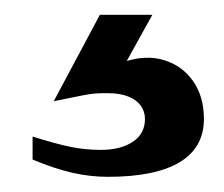

<svg xmlns="http://www.w3.org/2000/svg" viewBox="-20 -22 301 258"><path d="M125.2 215.6Q101 215.6 77 210.1Q53 204.6 23.8 192.4V161.5Q54.7 171.2 74.5 175.3Q94.3 179.4 115.6 179.4Q142.3 179.4 158.5 168.5Q174.8 157.6 174.8 138Q174.8 127.7 169 119.8Q163.2 111.9 152.1 107.6Q141 103.2 124.7 103.2Q114.6 103.2 108.7 103.6Q102.8 103.9 91.4 106.1Q79.9 108.3 52.6 113.9L101.1 82.3Q112.2 77.4 123.8 71.7Q135.4 66 142.6 62.4Q149.7 58.8 146.3 61.2Q176 51.3 200.4 58.8Q224.8 66.2 239.4 86.9Q254 107.6 254 137.8Q254 176.4 221.4 196Q188.7 215.6 125.2 215.6ZM52.1 114.2 114.2 -2.1H184.7L138.6 81.2Z"/></svg>

Font: Russolo 10pt ExtraLight
Style: Regular
Weight: 200
Designer: Micah Stupak-Hahn
Version: Version 1.000